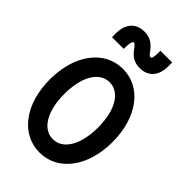

<svg xmlns="http://www.w3.org/2000/svg" viewBox="-284 -1061 1169 1169"><g transform="rotate(45 300.0 -476.5)"><path d="M300 10C459 10 570 -138 570 -350C570 -562 459 -710 300 -710C141 -710 30 -562 30 -350C30 -138 141 10 300 10ZM300 -105C212 -105 155 -202 155 -350C155 -498 212 -595 300 -595C388 -595 445 -498 445 -350C445 -202 388 -105 300 -105ZM116 -799H217V-820C218 -855 224 -870 234 -870C259 -870 273 -785 368 -785C441 -785 484 -834 484 -916V-949H383V-928C382 -892 378 -878 368 -878C343 -878 327 -963 232 -963C159 -963 116 -914 116 -832Z"/></g></svg>

Font: CommitMono
Style: 700Regular
Weight: 700
Monospace: yes
Designer: Eigil Nikolajsen
Foundry: Eigil Nikolajsen
Version: Version 1.143